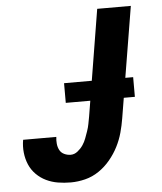

<svg xmlns="http://www.w3.org/2000/svg" viewBox="-53 -781 706 836"><g transform="rotate(-5 300.0 -363.5)"><path d="M223 8Q194 8 167 3.5Q140 -1 116 -12.5Q92 -24 73 -43Q54 -62 43.5 -86.5Q33 -111 30 -139Q27 -167 32 -195H177Q175 -180 176.5 -165Q178 -150 184.5 -137.5Q191 -125 204.5 -118.5Q218 -112 233 -112Q249 -112 263 -123Q277 -134 286.5 -148Q296 -162 301.5 -177Q307 -192 312.5 -207.5Q318 -223 321 -239Q324 -255 327 -271L403 -735H550L470 -251Q465 -220 456.5 -189Q448 -158 433 -128.5Q418 -99 396 -72.5Q374 -46 346 -27Q318 -8 286 0Q254 8 223 8ZM533 -339H231V-425H533Z"/></g></svg>

Font: Iosevka Aile Heavy
Style: Italic
Weight: 900
Italic angle: -9°
Designer: Belleve Invis
Foundry: Belleve Invis
Version: Version 31.1.0; ttfautohint (v1.8.4)